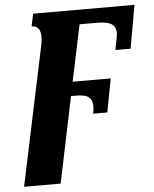

<svg xmlns="http://www.w3.org/2000/svg" viewBox="-54 -582 698 868"><g transform="rotate(-5 294.5 -148.0)"><path d="M267 -150H287C336 -150 369 -142 363 -81L360 -62H424L453 -214H280L334 -470H404C464 -470 509 -463 496 -396L485 -340H554L589 -536H129L117 -479C134 -479 170 -474 153 -390L20 240H186Z"/></g></svg>

Font: Noto Serif SemiCondensed Extra
Style: Italic
Weight: 800
Width: 4
Italic angle: -12°
Designer: Monotype Design Team
Foundry: Monotype Imaging Inc.
Version: Version 1.901